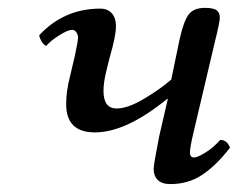

<svg xmlns="http://www.w3.org/2000/svg" viewBox="-20 -460 607 490"><path d="M386.2 -111.8 408.2 -207 407.2 -208Q301.8 -122.1 222.2 -122.1Q148.9 -122.1 148.9 -193.8Q148.9 -227.1 158.2 -263.2L170.9 -316.9Q179.2 -356 179.2 -363.8Q179.2 -371.1 175 -377.4Q170.9 -383.8 164.1 -383.8Q152.8 -383.8 130.4 -369.4Q107.9 -355 98.1 -342.8Q91.3 -345.7 86.2 -354.2Q81.1 -362.8 80.1 -370.1Q143.6 -438 235.8 -438Q254.9 -438 265.4 -426Q275.9 -414.1 275.9 -393.1Q275.9 -367.7 259.8 -313L252.9 -285.2Q244.1 -251 244.1 -228Q244.1 -183.1 277.8 -183.1Q305.2 -183.1 345.7 -206.8Q386.2 -230.5 417 -256.8L438 -357.9Q448.7 -406.7 461.7 -423.3Q474.6 -439.9 502.9 -439.9Q525.4 -439.9 533.2 -433.6Q541 -427.2 541 -415Q541 -403.8 528.8 -355L474.1 -123Q464.8 -84 464.8 -70.8Q464.8 -58.1 475.1 -58.1Q483.9 -58.1 504.2 -70.6Q524.4 -83 542 -103Q559.6 -103 566.9 -83Q532.2 -38.1 496.6 -14.2Q460.9 9.8 415 9.8Q393.1 9.8 382.6 -0.7Q372.1 -11.2 372.1 -28.8Q372.1 -39.6 386.2 -111.8Z"/></svg>

Font: Common Serif Medium
Style: Italic
Weight: 500
Italic angle: -12°
Designer: Philipp H. Poll, Khaled Hosny
Foundry: Stefan Peev, Context Ltd.
Version: Version 1.026